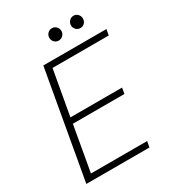

<svg xmlns="http://www.w3.org/2000/svg" viewBox="-204 -970 977 1083"><g transform="rotate(-30 285.0 -429.0)"><path d="M35 0 159 -700H570L563 -662H197L145 -370H481L475 -332H139L87 -38H453L446 0ZM305 -778Q289 -778 277.5 -789.5Q266 -801 266 -818Q266 -834 277.5 -846Q289 -858 305 -858Q322 -858 333.5 -846Q345 -834 345 -818Q345 -801 333 -789.5Q321 -778 305 -778ZM446 -778Q430 -778 418.5 -789.5Q407 -801 407 -818Q407 -834 418.5 -846Q430 -858 446 -858Q463 -858 474 -846Q485 -834 485 -818Q485 -801 474 -789.5Q463 -778 446 -778Z"/></g></svg>

Font: DM Sans 9pt ExtraLight
Style: Italic
Weight: 250
Italic angle: -10°
Version: Version 4.004;gftools[0.9.30]